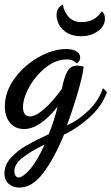

<svg xmlns="http://www.w3.org/2000/svg" viewBox="-38 -569 504 869"><path d="M-18 216Q-18 177 11.5 145Q41 113 80 90.5Q119 68 183 38Q208 -25 223 -87Q142 15 71 15Q31 15 7.5 -13Q-16 -41 -16 -87Q-16 -154 28 -214Q72 -274 137 -310.5Q202 -347 261 -347Q292 -347 308.5 -336Q325 -325 325 -309Q325 -299 319 -291Q313 -283 309 -282Q299 -292 289 -296Q279 -300 264 -300Q215 -300 169 -263.5Q123 -227 94.5 -175.5Q66 -124 66 -83Q66 -63 74.5 -52.5Q83 -42 97 -42Q124 -42 163.5 -77Q203 -112 242 -167Q253 -223 268 -247.5Q283 -272 311 -272Q324 -272 340 -268Q340 -242 318 -164Q296 -86 265 -2Q315 -23 361.5 -67.5Q408 -112 428 -170L446 -152Q424 -89 367.5 -38Q311 13 252 40Q206 151 156.5 215.5Q107 280 50 280Q22 280 2 263.5Q-18 247 -18 216ZM164 85Q99 117 63 145.5Q27 174 27 206Q27 219 32.5 226.5Q38 234 46 234Q66 234 98 197Q130 160 164 85ZM218 -500Q218 -533 246 -549Q252 -515 273 -492Q294 -469 332 -469Q391 -469 423 -518Q437 -507 437 -485Q437 -451 405 -428Q373 -405 330 -405Q291 -405 266 -420Q241 -435 229.5 -457Q218 -479 218 -500Z"/></svg>

Font: Dancing Script
Style: Bold
Weight: 700
Designer: Pablo Impallari
Foundry: Pablo Impallari
Version: Version 2.000